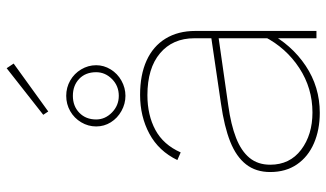

<svg xmlns="http://www.w3.org/2000/svg" viewBox="-222 -749 981 577"><g transform="rotate(-90 268.5 -460.5)"><path d="M271 -508Q211 -508 166.5 -484Q122 -460 99 -408L76 -418Q103 -474 155 -502Q207 -530 272 -530Q332 -530 375 -510.5Q418 -491 441 -453.5Q464 -416 464 -364V0H442V-367Q442 -432 397 -470Q352 -508 271 -508ZM40 -139Q40 -182 63 -211.5Q86 -241 131 -259Q176 -277 246 -287L450 -317V-295L240 -265Q182 -257 142.5 -241.5Q103 -226 82.5 -201Q62 -176 62 -139Q62 -80 107 -46Q152 -12 219 -12Q292 -12 352.5 -51.5Q413 -91 447 -157L460 -146Q423 -75 359.5 -32.5Q296 10 218 10Q167 10 126.5 -7.5Q86 -25 63 -58.5Q40 -92 40 -139ZM177 -662Q177 -686 189.5 -707Q202 -728 223 -740Q244 -752 269 -752Q294 -752 315 -740Q336 -728 348.5 -707Q361 -686 361 -662Q361 -639 348.5 -618.5Q336 -598 314.5 -586Q293 -574 269 -574Q245 -574 223.5 -586Q202 -598 189.5 -618Q177 -638 177 -662ZM340 -662Q340 -694 320 -713Q300 -732 269 -732Q238 -732 218 -712.5Q198 -693 198 -662Q198 -635 219 -614.5Q240 -594 269 -594Q299 -594 319.5 -614.5Q340 -635 340 -662ZM212 -821 352 -931 366 -910 222 -806Z"/></g></svg>

Font: Easer Grotesk Variable
Style: Regular
Weight: 400
Designer: Boardeaser, Bonnie Shaver-Troup, Thomas Jockin
Foundry: Lexend
Version: Version 1.001;Glyphs 3.1.2 (3151)